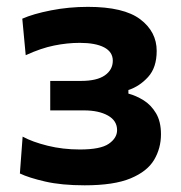

<svg xmlns="http://www.w3.org/2000/svg" viewBox="-20 -530 527 560"><path d="M227 10.5Q159.5 10.5 111.8 -0.5Q64 -11.5 38 -24L46 -131.5Q74.5 -116 118.8 -105Q163 -94 213 -94Q273.5 -94 297.5 -110.8Q321.5 -127.5 321.5 -150.5Q321.5 -178 294.8 -193Q268 -208 225 -208H126.5V-294H216.5Q262.5 -294 285.8 -310.2Q309 -326.5 309 -353Q309 -378.5 283.8 -391.8Q258.5 -405 212.5 -405Q176 -405 137.8 -397.2Q99.5 -389.5 55 -369L45 -475.5Q76.5 -489.5 128.8 -499.8Q181 -510 236.5 -510Q341 -510 389 -473.8Q437 -437.5 437 -381.5Q437 -333 412 -305.5Q387 -278 354.5 -267.5V-257Q377 -251 398.8 -237.5Q420.5 -224 435 -199.8Q449.5 -175.5 449.5 -138.5Q449.5 -97.5 429.5 -63.8Q409.5 -30 361 -9.8Q312.5 10.5 227 10.5Z"/></svg>

Font: Commissioner SemiBold
Style: Regular
Weight: 600
Designer: Kostas Bartsokas
Foundry: Kostas Bartsokas
Version: Version 1.000; ttfautohint (v1.8.3)